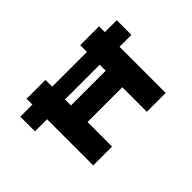

<svg xmlns="http://www.w3.org/2000/svg" viewBox="-95 -1063 1426 1426"><g transform="rotate(-45 618.0 -350.0)"><path d="M112 -485V-639H289L379 -629H860L964 -639H1125V-485H955L872 -495H369L297 -485ZM802 0V-700H1000V0ZM239 0V-700H437V0ZM314 -258 316 -432H912V-258Z"/></g></svg>

Font: Lexend Zetta ExtraBold
Style: Regular
Weight: 800
Designer: Bonnie Shaver-Troup, Thomas Jockin
Foundry: Lexend
Version: Version 1.007